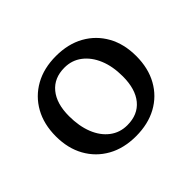

<svg xmlns="http://www.w3.org/2000/svg" viewBox="-103 -897 716 716"><g transform="rotate(-45 255.0 -538.5)"><path d="M255 -327Q191 -327 143.5 -353.5Q96 -380 69.5 -427.5Q43 -475 43 -538Q43 -602 69.5 -649.5Q96 -697 143.5 -723.5Q191 -750 255 -750Q319 -750 366.5 -723.5Q414 -697 440.5 -649.5Q467 -602 467 -538Q467 -474 440.5 -426.5Q414 -379 366.5 -353Q319 -327 255 -327ZM261 -379Q317 -379 347.5 -416Q378 -453 378 -520Q378 -573 361.5 -612.5Q345 -652 315.5 -674.5Q286 -697 247 -697Q192 -697 161.5 -660Q131 -623 131 -557Q131 -504 147 -464Q163 -424 192.5 -401.5Q222 -379 261 -379Z"/></g></svg>

Font: Hahmlet
Style: Regular
Weight: 400
Designer: Minjoo Ham & Mark Frömberg
Foundry: hypertype
Version: Version 1.001; ttfautohint (v1.8.3)